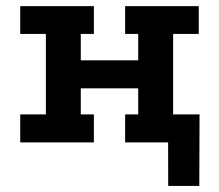

<svg xmlns="http://www.w3.org/2000/svg" viewBox="-20 -468 720 631"><path d="M46.5 -447.8H288.5V-356.5H245.5V-269.8H434.2V-356.5H391.2V-447.8H633.2V-356.5H549V-92H633.2V0H391.2V-92H434.2V-177.8H245.5V-92H288.5V0H46.5V-92H130.8V-356.5H46.5ZM532.8 143 532.5 0H434.8V-92H635.8L635 143Z"/></svg>

Font: Podkova VF Beta
Style: Regular
Weight: 400
Designer: Ilya Yudin
Foundry: Cyreal (www.cyreal.org)
Version: Version 2.100